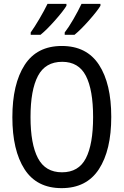

<svg xmlns="http://www.w3.org/2000/svg" viewBox="-20 -964 640 994"><path d="M44 -357Q44 -529 107.5 -627.5Q171 -726 300 -726Q429 -726 492.5 -628.5Q556 -531 556 -359Q556 -186 492 -88Q428 10 299 10Q170 10 107 -88Q44 -186 44 -357ZM462 -358Q462 -499 424.5 -571.5Q387 -644 302 -644Q215 -644 176.5 -571Q138 -498 138 -358Q138 -218 176.5 -145Q215 -72 301 -72Q387 -72 424.5 -144.5Q462 -217 462 -358ZM139 -796Q159 -824 184 -866.5Q209 -909 226 -944H324V-934Q307 -906 264.5 -858Q222 -810 190 -784H139ZM315 -796Q336 -823 360.5 -865.5Q385 -908 402 -944H500V-934Q483 -906 440.5 -858Q398 -810 366 -784H315Z"/></svg>

Font: Noto Sans Mono UI
Style: Regular
Weight: 400
Monospace: yes
Designer: Monotype Design team
Foundry: Monotype Imaging Inc.
Version: Version 1.000